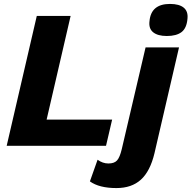

<svg xmlns="http://www.w3.org/2000/svg" viewBox="-20 -741 974 976"><path d="M828 -558Q782 -558 758.5 -577Q735 -596 740 -634Q748 -721 844 -721Q891 -721 914 -702Q937 -683 933 -646Q929 -598 903 -578Q877 -558 828 -558ZM217 -133H550L519 0H14L167 -660H339ZM572 215Q484 215 437 181L476 71Q502 90 531 90Q561 90 575 74.5Q589 59 599 17L720 -500H890L765 39Q743 130 696 172.5Q649 215 572 215Z"/></svg>

Font: Elaine Sans
Style: Bold Italic
Weight: 700
Italic angle: -13°
Designer: Wei Huang
Foundry: Wei Huang
Version: Version 2.001;December 24, 2019;FontCreator 12.0.0.2547 64-b